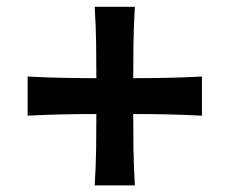

<svg xmlns="http://www.w3.org/2000/svg" viewBox="-20 -611 681 570"><path d="M62 -267.6V-383.8Q118.2 -380.9 167.5 -379.9Q216.8 -378.9 266.1 -378.9Q266.1 -430.7 265.4 -481.4Q264.6 -532.2 261.2 -590.8H380.4Q377 -532.2 376.2 -481.4Q375.5 -430.7 375.5 -378.9Q424.8 -378.9 474.1 -379.9Q523.4 -380.9 579.6 -383.8V-267.6Q523.4 -270.5 474.1 -271.5Q424.8 -272.5 375.5 -272.5Q375.5 -220.7 376.2 -169.9Q377 -119.1 380.4 -60.5H261.2Q264.6 -118.7 265.4 -169.7Q266.1 -220.7 266.1 -272.5Q216.8 -272.5 167.5 -271.5Q118.2 -270.5 62 -267.6Z"/></svg>

Font: Pinar DS1 SemiBold
Style: Regular
Weight: 600
Designer: Amin Abedi
Version: Version 3.000